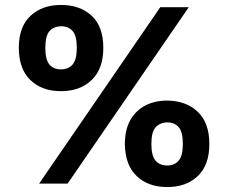

<svg xmlns="http://www.w3.org/2000/svg" viewBox="-20 -741 920 775"><path d="M226 -373Q149 -373 102.5 -418Q56 -463 56 -548Q56 -633 103 -677Q150 -721 226 -721Q303 -721 350 -677.5Q397 -634 397 -548Q397 -463 350 -418Q303 -373 226 -373ZM163 -548Q163 -500 179.5 -480.5Q196 -461 226 -461Q256 -461 273 -480.5Q290 -500 290 -548Q290 -597 273 -616Q256 -635 226 -635Q196 -634 179.5 -615Q163 -596 163 -548ZM627 -712H742L253 0H138ZM484 -160Q484 -216 505 -254.5Q526 -293 564.5 -314Q603 -335 655 -335Q732 -334 778.5 -289.5Q825 -245 825 -160Q825 -75 778.5 -30.5Q732 14 655 14Q578 14 531.5 -30.5Q485 -75 484 -160ZM591 -160Q591 -112 608 -92.5Q625 -73 655 -73Q684 -73 701 -92.5Q718 -112 718 -160Q718 -209 701 -228Q684 -247 655 -247Q625 -246 608 -227Q591 -208 591 -160Z"/></svg>

Font: 42dot Sans Light
Style: Bold
Weight: 700
Version: Version 1.000